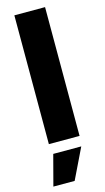

<svg xmlns="http://www.w3.org/2000/svg" viewBox="-144 -772 571 1047"><g transform="rotate(-15 142.0 -248.5)"><path d="M55.2 -727.1H228.5V0H55.2ZM139.2 230H19L64.5 57.6H222.7Z"/></g></svg>

Font: My Font
Style: Regular
Weight: 500
Designer: Rasmus Andersson
Foundry: rsms
Version: Version 0.001